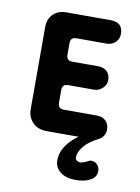

<svg xmlns="http://www.w3.org/2000/svg" viewBox="-68 -453 472 646"><g transform="rotate(10 167.5 -130.0)"><path d="M110 0Q81 0 63 -18Q45 -36 45 -65V-343Q45 -372 62 -388.5Q79 -405 107 -405H258Q300 -405 300 -365Q300 -348 288 -336.5Q276 -325 258 -325H155Q135 -325 135 -305V-265Q135 -245 155 -245H243Q263 -245 274 -234Q285 -223 285 -205Q285 -189 272.5 -177Q260 -165 243 -165H155Q135 -165 135 -145V-101Q135 -81 155 -81H268Q287 -81 298.5 -70Q310 -59 310 -40Q310 -23 298 -11.5Q286 0 268 0ZM236 145Q202 145 182.5 130Q163 115 163 90Q163 58 187.5 29Q212 0 248 -15L289 -5Q255 12 239 32Q223 52 223 69Q223 77 228.5 80.5Q234 84 240 84Q248 84 262 77Q265 75 269 73.5Q273 72 277 72Q288 72 296.5 80.5Q305 89 305 103Q305 122 287 133Q266 145 236 145Z"/></g></svg>

Font: Dongle
Style: Bold
Weight: 700
Designer: Yanghee Ryu
Foundry: Yanghee Ryu
Version: Version 2.000